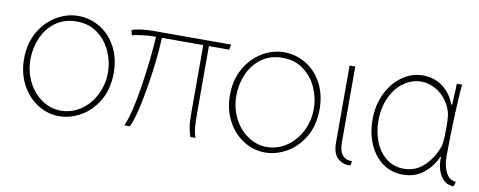

<svg xmlns="http://www.w3.org/2000/svg" viewBox="-49 -689 2250 901"><g transform="rotate(10 1076.0 -239.0)"><path d="M257 2Q201 2 153 -29Q105 -60 77 -114Q49 -168 49 -235Q49 -308 80.5 -363Q112 -418 162 -447.5Q212 -477 265 -477Q323 -477 371.5 -447Q420 -417 447.5 -363.5Q475 -310 475 -243Q475 -164 441.5 -108.5Q408 -53 358 -25.5Q308 2 258 2ZM261 -25Q311 -25 354 -53.5Q397 -82 422.5 -131.5Q448 -181 448 -241Q448 -288 427.5 -336.5Q407 -385 365 -417.5Q323 -450 263 -450Q204 -450 162.5 -419.5Q121 -389 100 -340.5Q79 -292 79 -238Q79 -180 103.5 -131Q128 -82 170 -53.5Q212 -25 260 -25Z M893 -131Q893 -73 896.5 -47.5Q900 -22 906 -9H881Q875 -28 870.5 -51Q866 -74 866 -127V-444H669Q665 -340 642 -201Q619 -62 593 -9H567Q593 -68 613.5 -197.5Q634 -327 641 -444Q608 -444 575.5 -440Q543 -436 528 -431L522 -455Q559 -469 629 -469H994L990 -444H893Z M1238 2Q1182 2 1134 -29Q1086 -60 1058 -114Q1030 -168 1030 -235Q1030 -308 1061.5 -363Q1093 -418 1143 -447.5Q1193 -477 1246 -477Q1304 -477 1352.5 -447Q1401 -417 1428.5 -363.5Q1456 -310 1456 -243Q1456 -164 1422.5 -108.5Q1389 -53 1339 -25.5Q1289 2 1239 2ZM1242 -25Q1292 -25 1335 -53.5Q1378 -82 1403.5 -131.5Q1429 -181 1429 -241Q1429 -288 1408.5 -336.5Q1388 -385 1346 -417.5Q1304 -450 1244 -450Q1185 -450 1143.5 -419.5Q1102 -389 1081 -340.5Q1060 -292 1060 -238Q1060 -180 1084.5 -131Q1109 -82 1151 -53.5Q1193 -25 1241 -25Z M1586 -105Q1586 -68 1601.5 -48Q1617 -28 1648 -29L1644 -8Q1613 -4 1586 -25.5Q1559 -47 1559 -102V-469H1586Z M2095 -472Q2091 -452 2086 -337.5Q2081 -223 2081 -126Q2081 -81 2098 -50Q2115 -19 2145 -18L2138 4L2135 5Q2131 5 2126.5 4Q2122 3 2121 2Q2107 2 2090.5 -13Q2074 -28 2064 -56Q2054 -84 2056 -121H2053Q2032 -73 1991.5 -40.5Q1951 -8 1893 -8Q1839 -8 1797.5 -37.5Q1756 -67 1732.5 -119.5Q1709 -172 1709 -239Q1709 -308 1736.5 -364Q1764 -420 1809.5 -451.5Q1855 -483 1906 -483Q1962 -483 2002 -452.5Q2042 -422 2061 -371H2065Q2067 -407 2067 -418Q2070 -454 2069 -472ZM1737 -235Q1737 -185 1755 -139Q1773 -93 1808.5 -64.5Q1844 -36 1893 -36Q1951 -36 1992.5 -77.5Q2034 -119 2052 -177Q2055 -196 2056 -216.5Q2057 -237 2057 -262Q2057 -298 2054 -320Q2048 -354 2027 -384.5Q2006 -415 1973.5 -434Q1941 -453 1904 -453Q1860 -453 1821.5 -426Q1783 -399 1760 -349.5Q1737 -300 1737 -236Z"/></g></svg>

Font: LINE Seed Sans KR Thin
Style: Regular
Weight: 250
Designer: LINE BX Design & Sandoll Inc & Dalton Maag Ltd
Foundry: Sandoll Inc.
Version: Version 1.000